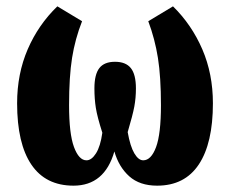

<svg xmlns="http://www.w3.org/2000/svg" viewBox="-20 -576 727 606"><path d="M34 -250Q34 -343 67.5 -420.5Q101 -498 161 -556L239 -509Q217 -453 207.5 -393.5Q198 -334 198 -244Q198 -154 213.5 -112Q229 -70 253 -70Q269 -70 283 -92Q297 -114 303 -157Q287 -207 282.5 -235.5Q278 -264 278 -297Q278 -341 293.5 -361Q309 -381 343 -381Q377 -381 393 -361Q409 -341 409 -297Q409 -267 404 -240Q399 -213 383 -159Q391 -114 404 -92Q417 -70 432 -70Q457 -70 472.5 -111.5Q488 -153 488 -244Q488 -333 478.5 -393Q469 -453 448 -509L526 -556Q585 -498 618.5 -420.5Q652 -343 652 -250Q652 -124 607.5 -57Q563 10 476 10Q421 10 388 -19.5Q355 -49 341 -98Q310 10 212 10Q124 10 79 -56.5Q34 -123 34 -250Z"/></svg>

Font: Noto Serif CondBlack
Style: Regular
Weight: 900
Width: 3
Designer: Monotype Design Team
Foundry: Monotype Imaging Inc.
Version: Version 1.001